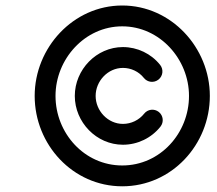

<svg xmlns="http://www.w3.org/2000/svg" viewBox="-20 -633 781 691"><path d="M551.5 -230.1C535.2 -242.9 511.6 -240.2 498.8 -223.9C480.3 -200.7 452.1 -187.1 422.4 -187.1C368.2 -187.1 324.2 -234.4 324.2 -287.8C324.2 -341.2 368.2 -388.6 422.4 -388.6C451.5 -388.6 479.5 -375.5 497.7 -352.6C510.6 -336.4 534.2 -333.7 550.4 -346.6C566.6 -359.5 569.3 -383 556.4 -399.3C524.1 -439.9 474.3 -463.6 422.4 -463.6C327 -463.6 249.2 -382.4 249.2 -287.8C249.2 -193.2 327 -112.1 422.4 -112.1C474.9 -112.1 525 -136.2 557.6 -177.4C570.4 -193.6 567.7 -217.2 551.5 -230.1ZM660.2 -287.8C660.2 -154 556.8 -37.5 420 -37.5C283.2 -37.5 179.8 -154 179.8 -287.8C179.8 -419.9 284.8 -538.2 420 -538.2C555.2 -538.2 660.2 -419.9 660.2 -287.8ZM104.8 -287.8C104.8 -112.8 241.9 37.5 420 37.5C598.1 37.5 735.2 -112.8 735.2 -287.8C735.2 -461.2 596.5 -613.2 420 -613.2C243.5 -613.2 104.8 -461.2 104.8 -287.8Z"/></svg>

Font: FRB American Cursive Extrabold
Style: Bold Italic
Weight: 800
Italic angle: -25°
Version: Version 2.0;Modular Font Editor K font №1